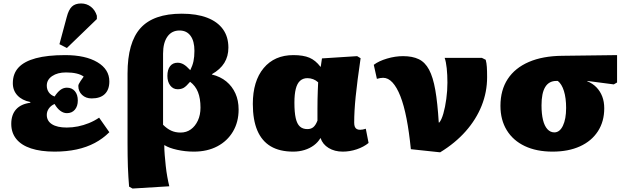

<svg xmlns="http://www.w3.org/2000/svg" viewBox="-20 -861 3626 1108"><path d="M295 14Q215 14 159 -4.5Q103 -23 74 -59Q45 -95 45 -146Q45 -199 73 -230Q101 -261 155 -268V-272Q107 -282 80.5 -310.5Q54 -339 54 -381Q54 -436 87 -471.5Q120 -507 187 -525Q254 -543 356 -543Q473 -543 542 -502Q611 -461 611 -391Q611 -344 585 -318.5Q559 -293 509 -293Q475 -293 453.5 -313.5Q432 -334 432 -365Q432 -370 435 -376.5Q438 -383 445 -393.5Q452 -404 463 -419Q447 -431 421 -437Q395 -443 361 -443Q312 -443 281 -422Q250 -401 250 -367Q250 -345 261.5 -328.5Q273 -312 295 -304Q312 -330 329 -342.5Q346 -355 366 -355Q395 -355 412 -335Q429 -315 429 -281Q429 -248 412 -228Q395 -208 366 -208Q346 -208 327.5 -222Q309 -236 295 -261Q274 -252 262 -235Q250 -218 250 -198Q250 -163 280 -144Q310 -125 365 -125Q398 -125 430 -131.5Q462 -138 493 -150.5Q524 -163 552 -182L611 -98Q574 -61 527 -36Q480 -11 422 1.5Q364 14 295 14ZM366 -584 323 -606 365 -762Q376 -805 395 -823Q414 -841 448 -841Q480 -841 504.5 -822Q529 -803 539 -770V-751Z M745 227 725 216Q723 190 721 161Q719 132 718 100.5Q717 69 716.5 35.5Q716 2 716 -32V-437Q716 -616 791 -699Q866 -782 1029 -782Q1115 -782 1175 -759Q1235 -736 1266.5 -692.5Q1298 -649 1298 -586Q1298 -536 1274.5 -498Q1251 -460 1203 -433V-431Q1252 -419 1286 -391Q1320 -363 1338.5 -322Q1357 -281 1357 -229Q1357 -157 1324.5 -102Q1292 -47 1234 -16.5Q1176 14 1099 14Q1049 14 1002 3.5Q955 -7 930 -23H928Q928 2 930.5 33Q933 64 936.5 96.5Q940 129 945.5 159.5Q951 190 957 214ZM1022 -96Q1056 -96 1081.5 -114.5Q1107 -133 1122 -165.5Q1137 -198 1137 -240Q1137 -293 1122.5 -329.5Q1108 -366 1077 -389Q1055 -363 1040.5 -354.5Q1026 -346 1005 -346Q979 -346 962.5 -367.5Q946 -389 946 -423Q946 -459 961.5 -479Q977 -499 1005 -499Q1023 -499 1039.5 -489.5Q1056 -480 1078 -456Q1091 -482 1096.5 -507.5Q1102 -533 1102 -568Q1102 -624 1079.5 -654.5Q1057 -685 1016 -685Q971 -685 946 -649.5Q921 -614 921 -551V-141Q944 -118 968 -107Q992 -96 1022 -96Z M1672 14Q1594 14 1542.5 -16.5Q1491 -47 1465 -108Q1439 -169 1439 -261Q1439 -393 1501.5 -468Q1564 -543 1673 -543Q1730 -543 1765.5 -528Q1801 -513 1829 -476H1831L1838 -524L2041 -537L2061 -525Q2051 -457 2044 -402.5Q2037 -348 2032.5 -303.5Q2028 -259 2026 -222.5Q2024 -186 2024 -153Q2024 -139 2027.5 -130Q2031 -121 2038.5 -116.5Q2046 -112 2058 -112Q2066 -112 2073.5 -113.5Q2081 -115 2091 -118L2107 -36Q2079 -13 2039 0.5Q1999 14 1958 14Q1911 14 1876.5 -7Q1842 -28 1830 -64H1829Q1815 -40 1791.5 -22.5Q1768 -5 1737.5 4.5Q1707 14 1672 14ZM1754 -116Q1775 -116 1788.5 -127.5Q1802 -139 1812 -165Q1812 -202 1812 -232.5Q1812 -263 1812.5 -289.5Q1813 -316 1814 -339.5Q1815 -363 1816 -386Q1803 -398 1787 -404Q1771 -410 1754 -410Q1729 -410 1712 -395Q1695 -380 1687 -348.5Q1679 -317 1679 -269Q1679 -213 1686.5 -179.5Q1694 -146 1710.5 -131Q1727 -116 1754 -116Z M2520 18 2351 0Q2341 -100 2326 -177Q2311 -254 2290.5 -306Q2270 -358 2245 -385Q2220 -412 2191 -412Q2175 -412 2155 -406L2137 -487Q2166 -509 2213.5 -523Q2261 -537 2306 -537Q2360 -537 2396.5 -519.5Q2433 -502 2456 -459Q2479 -416 2492 -342Q2505 -268 2512 -154H2515Q2528 -169 2538.5 -205.5Q2549 -242 2555.5 -290Q2562 -338 2562 -384Q2562 -429 2558 -467Q2554 -505 2546 -527H2761L2783 -516Q2788 -497 2789.5 -474.5Q2791 -452 2791 -415Q2791 -330 2759.5 -251Q2728 -172 2667.5 -103.5Q2607 -35 2520 18Z M3169 14Q3076 14 3008.5 -18Q2941 -50 2904.5 -109.5Q2868 -169 2868 -250Q2868 -341 2910 -405Q2952 -469 3032 -503.5Q3112 -538 3225 -539L3541 -543V-385L3522 -374L3369 -394V-392Q3401 -379 3422.5 -356.5Q3444 -334 3455.5 -304Q3467 -274 3467 -236Q3467 -160 3430.5 -103.5Q3394 -47 3327 -16.5Q3260 14 3169 14ZM3179 -97Q3210 -97 3228.5 -135.5Q3247 -174 3247 -238Q3247 -295 3234.5 -335.5Q3222 -376 3199 -394H3191Q3148 -394 3126.5 -359Q3105 -324 3105 -253Q3105 -204 3113.5 -169Q3122 -134 3139 -115.5Q3156 -97 3179 -97Z"/></svg>

Font: Literata Variable Black
Style: Regular
Weight: 900
Designer: Latin by Veronika Burian and Jose Scaglione. Greek by Irene Vlachou. Cyrillic by Vera Evstafieva.
Foundry: TypeTogether
Version: Version 3.021